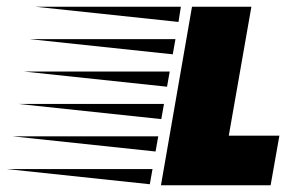

<svg xmlns="http://www.w3.org/2000/svg" viewBox="-273 -549 860 569"><path d="M204 0 296 -529H472L405 -147H555L529 0ZM256 -484 -168 -529H263ZM239 -388 -185 -433H247ZM222 -292 -202 -337H230ZM205 -196 -219 -241H213ZM188 -100 -236 -145H196ZM171 -3 -253 -48H179Z"/></svg>

Font: Faster One
Style: Regular
Weight: 400
Designer: Eduardo Rodriguez Tunni
Foundry: Eduardo Rodriguez Tunni
Version: Version 1.003; ttfautohint (v1.8.4.7-5d5b);gftools[0.9.23]